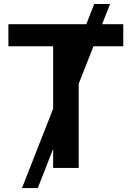

<svg xmlns="http://www.w3.org/2000/svg" viewBox="-20 -850 667 972"><path d="M91.3 102.1 249 -299.8V-615.7H22.5V-727.5H417L457 -829.6H537.1L497.1 -727.5H604V-615.7H453.1L378.4 -425.8V0H249V-96.2L171.4 102.1Z"/></svg>

Font: Inter Display SemiBold
Style: Regular
Weight: 600
Designer: Rasmus Andersson
Foundry: rsms
Version: Version 4.001;git-9221beed3